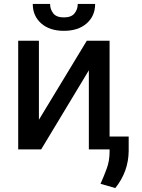

<svg xmlns="http://www.w3.org/2000/svg" viewBox="-20 -750 712 964"><path d="M530.2 0H426.1V-397L186.8 0H71.4V-545.5H175.4V-148.8L415.8 -545.5H530.2ZM300.8 -595.2Q229 -595.2 186.8 -632.6Q144.5 -670.1 144.5 -730.1H231.5Q231.5 -703.5 247.3 -683.1Q263.1 -662.6 300.8 -662.6Q338.1 -662.6 354.2 -682.9Q370.4 -703.1 370.4 -730.1H457.7Q457.7 -670.1 415.3 -632.6Q372.9 -595.2 300.8 -595.2ZM558.9 194.2 484.7 172.9Q502.5 133.2 516.3 95.2Q530.2 57.2 530.2 12.1V-64.6H626.1V8.2Q625 111.9 558.9 194.2Z"/></svg>

Font: Linik Sans Medium
Style: Regular
Weight: 500
Designer: Rasmus Andersson (font), Cristiano Sobral (main changes)
Foundry: rsms
Version: Version 3.018;June 1, 2022;FontCreator 14.0.0.2814 64-bit; t